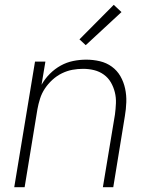

<svg xmlns="http://www.w3.org/2000/svg" viewBox="-20 -775 640 795"><path d="M39 0 125 -520H168L152 -424Q166 -449 186.5 -469.5Q207 -490 231.5 -503.5Q256 -517 283 -522.5Q310 -528 337 -528Q366 -528 393.5 -521.5Q421 -515 443 -499Q465 -483 478.5 -459.5Q492 -436 498 -408.5Q504 -381 503 -352Q502 -323 497 -294L449 0H406L456 -301Q459 -324 460 -347.5Q461 -371 455.5 -393Q450 -415 439 -434Q428 -453 410 -466Q392 -479 370 -484.5Q348 -490 324 -490Q302 -490 280 -486Q258 -482 236.5 -471.5Q215 -461 197 -444.5Q179 -428 166 -408.5Q153 -389 146 -367Q139 -345 135 -323L82 0ZM335 -588 309 -612 451 -755 483 -725Z"/></svg>

Font: Iosevka XLt Ex Obl
Style: Regular
Weight: 200
Width: 7
Italic angle: -9°
Monospace: yes
Designer: Belleve Invis
Foundry: Belleve Invis
Version: Version 32.5.0; ttfautohint (v1.8.4)